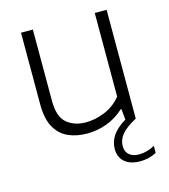

<svg xmlns="http://www.w3.org/2000/svg" viewBox="-111 -630 814 923"><g transform="rotate(-15 296.0 -169.0)"><path d="M262 9Q208 9 166.8 -10Q125.5 -29 102.2 -71.5Q79 -114 79 -184.5V-541.5H138V-187Q138 -107.5 175 -76Q212 -44.5 271 -44.5Q315 -44.5 362.8 -63.5Q410.5 -82.5 446 -125V-541.5H505V0Q453.5 27.5 431.8 54Q410 80.5 410 112.5Q410 139.5 427.8 155Q445.5 170.5 477 170.5Q516 170.5 555 149V184Q517 204 474 204Q424.5 204 397 180.2Q369.5 156.5 369.5 115.5Q369.5 80 389.8 49.5Q410 19 455.5 -8.5L450.5 -61.5H446Q408.5 -26.5 361 -8.8Q313.5 9 262 9Z"/></g></svg>

Font: Encode Sans Semi Expanded Light
Style: Regular
Weight: 300
Width: 6
Designer: Multiple Designers
Foundry: Impallari Type
Version: Version 3.000; ttfautohint (v1.8.3) -l 8 -r 50 -G 200 -x 14 